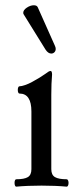

<svg xmlns="http://www.w3.org/2000/svg" viewBox="-20 -698 296 722"><path d="M237.8 -10.3Q237.8 -4.4 235.8 -0.2Q233.9 3.9 231 3.9Q188.5 0 136.2 0Q83.5 0 41 3.9Q38.1 3.9 36.4 -0.2Q34.7 -4.4 34.7 -10.3Q34.7 -16.1 36.4 -20Q38.1 -23.9 41 -23.9Q71.3 -23.9 84.7 -32Q98.1 -40 98.1 -62V-278.8Q98.1 -346.2 53.2 -346.2Q50.3 -346.2 48.6 -350.1Q46.9 -354 46.9 -359.9Q46.9 -365.7 48.6 -369.6Q50.3 -373.5 53.2 -373.5Q61 -373.5 74.5 -378.2Q87.9 -382.8 101.1 -390.1Q134.8 -408.7 148.4 -418.9Q164.1 -431.2 169.9 -431.2Q175.8 -431.2 175.8 -417.5Q172.9 -384.3 172.9 -342.3V-62Q172.9 -40 186.8 -32Q200.7 -23.9 231 -23.9Q233.9 -23.9 235.8 -19.8Q237.8 -15.6 237.8 -10.3ZM69.3 -643.6Q67.4 -646 67.4 -649.9Q67.4 -660.2 80.8 -669.2Q94.2 -678.2 107.4 -678.2Q118.7 -678.2 122.1 -670.4L186.5 -525.9Q189.5 -519.5 189.5 -514.2Q189.5 -506.3 184.6 -501.5Q179.7 -496.6 172.9 -496.6Q161.1 -496.6 151.4 -511.2Z"/></svg>

Font: JuniusX
Style: Regular
Weight: 400
Designer: Peter S. Baker
Foundry: Briery Creek Software
Version: Version 1.004